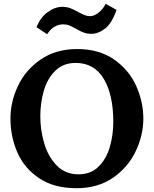

<svg xmlns="http://www.w3.org/2000/svg" viewBox="-20 -974 809 1010"><path d="M35 0ZM734 -350Q734 -263 694 -178.5Q654 -94 574.5 -39Q495 16 383 16Q263 16 185 -37Q107 -90 71 -173Q35 -256 35 -350Q35 -439 75 -523Q115 -607 194.5 -661.5Q274 -716 386 -716Q501 -716 579.5 -661.5Q658 -607 696 -523Q734 -439 734 -350ZM192 -362Q192 -292 212 -222Q232 -152 277.5 -104.5Q323 -57 393 -57Q458 -57 499 -98Q540 -139 558 -202Q576 -265 576 -333Q576 -475 526 -559Q476 -643 378 -643Q312 -643 270 -601Q228 -559 210 -495Q192 -431 192 -362ZM460 -796Q439 -796 421 -802.5Q403 -809 381 -822Q360 -834 345 -840Q330 -846 312 -846Q290 -846 268 -834Q246 -822 228 -794L172 -831Q193 -883 231 -910.5Q269 -938 308 -938Q331 -938 349.5 -931Q368 -924 391 -911Q414 -899 426.5 -894Q439 -889 455 -889Q475 -889 498.5 -907.5Q522 -926 536 -954L593 -922Q569 -852 533 -824Q497 -796 460 -796Z"/></svg>

Font: Sumana
Style: Bold
Weight: 700
Designer: Cyreal, Alexei Vanyashin (Devanagari), Olga Karpushina (Latin)
Foundry: Cyreal
Version: Version 1.015;PS 001.015;hotconv 1.0.70;makeotf.lib2.5.58329